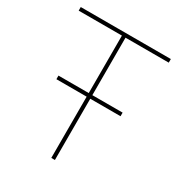

<svg xmlns="http://www.w3.org/2000/svg" viewBox="-167 -811 860 923"><g transform="rotate(30 263.0 -349.5)"><path d="M513 -679H273V-360H441V-340H273V0H253V-340H85V-360H253V-679H13V-699H513Z"/></g></svg>

Font: Gontserrat Thin
Style: Regular
Weight: 250
Designer: Julieta Ulanovsky
Foundry: Julieta Ulanovsky
Version: Version 6.001